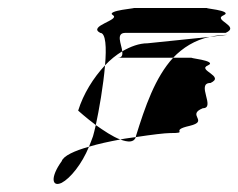

<svg xmlns="http://www.w3.org/2000/svg" viewBox="-20 -678 594 479"><path d="M230 -596C198 -613 280 -628 262 -640C241 -652 328 -658 312 -658H499C479 -658 564 -652 538 -640C509 -628 581 -613 543 -596H293C268 -596 283 -568 285 -550C270 -541 255 -529 242 -515C246 -560 244 -596 230 -596ZM134 -276C105 -236 109 -210 134 -222C155 -233 184 -268 202 -312C166 -302 138 -289 134 -276ZM175 -402C175 -402 195 -384 219 -366C227 -403 238 -465 242 -515C213 -484 188 -444 175 -402ZM202 -312C205 -320 209 -329 212 -338C214 -344 216 -354 219 -366C239 -352 261 -337 280 -330C253 -325 225 -319 202 -312ZM274 -534H412C436 -559 466 -578 503 -586L348 -570C327 -570 306 -562 285 -550C286 -541 285 -534 274 -534ZM280 -330C299 -323 314 -322 319 -336C306 -334 294 -333 280 -330ZM319 -336V-338C342 -412 367 -485 412 -534H461C441 -534 525 -527 499 -515C470 -503 543 -488 505 -471C468 -471 519 -408 486 -408C444 -391 503 -376 453 -364C400 -352 455 -346 404 -346C392 -346 358 -342 319 -336ZM503 -586C517 -589 531 -591 547 -591Z"/></svg>

Font: bitstorm
Style: obl
Weight: 400
Version: Version 0.2